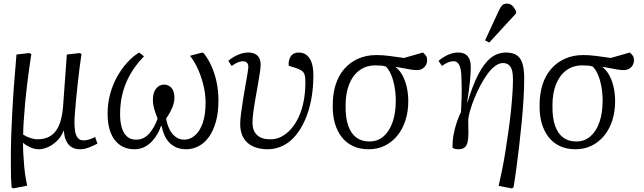

<svg xmlns="http://www.w3.org/2000/svg" viewBox="-20 -810 3556 1060"><path d="M54 230 44 225Q42 202 41 174Q40 146 40 109.5Q40 73 40 24Q40 -10 42 -64Q44 -118 47.5 -187Q51 -256 57 -337.5Q63 -419 71 -509L141 -517L153 -512Q140 -427 131.5 -357.5Q123 -288 118 -232.5Q113 -177 110.5 -135.5Q108 -94 108 -67Q122 -57 145 -49Q168 -41 188 -41Q231 -41 260.5 -60.5Q290 -80 306.5 -119.5Q323 -159 328 -220L349 -509L419 -517L430 -512Q425 -479 419.5 -436.5Q414 -394 409 -348.5Q404 -303 400 -260Q396 -217 393.5 -184.5Q391 -152 391 -135Q391 -106 395 -83.5Q399 -61 410 -48Q421 -35 442 -35Q457 -35 472.5 -40Q488 -45 505 -54L518 -17Q506 -11 493 -5Q480 1 467.5 5.5Q455 10 443.5 12Q432 14 421 14Q394 14 375 2Q356 -10 345 -33.5Q334 -57 333 -89H332Q317 -53 293 -30.5Q269 -8 243 3Q217 14 196 14Q169 14 145 2.5Q121 -9 108 -21H107Q107 11 109 45Q111 79 114 111.5Q117 144 121.5 171Q126 198 130 215Z M722 14Q675 14 641.5 -10Q608 -34 591 -77.5Q574 -121 574 -182Q574 -240 588.5 -292.5Q603 -345 628 -389Q653 -433 684 -466.5Q715 -500 748 -520L775 -499Q750 -474 726.5 -442Q703 -410 684 -370.5Q665 -331 654 -283Q643 -235 643 -178Q643 -138 652 -106.5Q661 -75 680.5 -57Q700 -39 731 -39Q755 -39 773 -48.5Q791 -58 805 -74Q819 -90 830.5 -111Q842 -132 850 -155Q836 -191 830 -213.5Q824 -236 824 -258Q824 -299 842 -321Q860 -343 886 -343Q909 -343 926 -325.5Q943 -308 943 -270Q943 -245 931 -216Q919 -187 897 -155Q904 -119 917.5 -93Q931 -67 951.5 -53Q972 -39 997 -39Q1029 -39 1056 -62Q1083 -85 1099 -130.5Q1115 -176 1115 -245Q1115 -288 1104 -335.5Q1093 -383 1073.5 -427Q1054 -471 1029 -502L1096 -520L1105 -516Q1129 -486 1147.5 -445Q1166 -404 1176 -356Q1186 -308 1186 -255Q1186 -189 1172 -138.5Q1158 -88 1133.5 -54Q1109 -20 1076.5 -3Q1044 14 1008 14Q975 14 951.5 3Q928 -8 912 -26Q896 -44 886.5 -67Q877 -90 872 -115H869Q862 -93 849.5 -71Q837 -49 819 -29.5Q801 -10 776.5 2Q752 14 722 14Z M1457 14Q1412 14 1377.5 -1.5Q1343 -17 1324.5 -48.5Q1306 -80 1306 -126Q1306 -146 1310.5 -181.5Q1315 -217 1321.5 -258Q1328 -299 1335 -338Q1342 -377 1346.5 -405Q1351 -433 1351 -441Q1351 -457 1342.5 -464.5Q1334 -472 1320 -472Q1309 -472 1294 -466Q1279 -460 1259 -446L1240 -474Q1255 -487 1273.5 -497.5Q1292 -508 1311.5 -514Q1331 -520 1348 -520Q1373 -520 1388.5 -512Q1404 -504 1411.5 -489Q1419 -474 1419 -454Q1419 -437 1414.5 -407.5Q1410 -378 1403.5 -340.5Q1397 -303 1390 -264Q1383 -225 1378.5 -190.5Q1374 -156 1374 -133Q1374 -88 1399 -64.5Q1424 -41 1470 -41Q1503 -40 1532.5 -55Q1562 -70 1586.5 -97.5Q1611 -125 1629 -164Q1647 -203 1656.5 -251.5Q1666 -300 1666 -356Q1666 -383 1661.5 -397.5Q1657 -412 1644.5 -420.5Q1632 -429 1609 -436L1574 -447Q1571 -477 1585 -498.5Q1599 -520 1630 -520Q1654 -520 1672 -506.5Q1690 -493 1700 -465.5Q1710 -438 1710 -394Q1710 -322 1698 -259.5Q1686 -197 1663.5 -146.5Q1641 -96 1610.5 -60Q1580 -24 1541 -5Q1502 14 1457 14Z M2016 14Q1967 14 1930 -3Q1893 -20 1867.5 -52Q1842 -84 1829 -129Q1816 -174 1817 -230Q1817 -293 1833.5 -344Q1850 -395 1882 -431Q1914 -467 1958.5 -486.5Q2003 -506 2057 -506Q2074 -506 2091 -505Q2108 -504 2127 -501.5Q2146 -499 2167 -496Q2188 -493 2210 -490L2315 -520Q2327 -510 2332.5 -501Q2338 -492 2338 -478Q2338 -462 2330.5 -449.5Q2323 -437 2310.5 -430Q2298 -423 2282 -423Q2267 -423 2251 -425.5Q2235 -428 2214.5 -432Q2194 -436 2165 -441V-439Q2187 -422 2202.5 -393Q2218 -364 2226 -327.5Q2234 -291 2234 -251Q2234 -194 2218.5 -145.5Q2203 -97 2174 -61.5Q2145 -26 2105 -6Q2065 14 2016 14ZM2019 -29Q2066 -29 2098.5 -58Q2131 -87 2148 -137.5Q2165 -188 2165 -253Q2165 -293 2158.5 -330Q2152 -367 2140 -396Q2128 -425 2110 -443Q2096 -447 2082.5 -448Q2069 -449 2052 -449Q2002 -449 1965 -422Q1928 -395 1908 -345.5Q1888 -296 1888 -228Q1887 -160 1902.5 -116Q1918 -72 1947.5 -50.5Q1977 -29 2019 -29Z M2805 230 2733 216Q2742 177 2752 128Q2762 79 2770.5 24.5Q2779 -30 2787 -85.5Q2795 -141 2800.5 -194Q2806 -247 2809 -292.5Q2812 -338 2812 -372Q2812 -422 2798 -442Q2784 -462 2757 -462Q2736 -462 2713.5 -445.5Q2691 -429 2670.5 -400.5Q2650 -372 2632 -338Q2614 -304 2599.5 -268.5Q2585 -233 2576 -202Q2567 -171 2565 -150Q2566 -108 2566 -77Q2566 -46 2561.5 -26Q2557 -6 2545 4Q2533 14 2511 14Q2500 14 2490.5 11.5Q2481 9 2478 4Q2478 -34 2484.5 -68.5Q2491 -103 2501.5 -134Q2512 -165 2525 -191Q2526 -214 2527 -234Q2528 -254 2528.5 -274Q2529 -294 2529 -316Q2529 -338 2528 -364Q2528 -404 2523 -427.5Q2518 -451 2508.5 -461.5Q2499 -472 2484 -472Q2469 -472 2453.5 -465.5Q2438 -459 2420 -446L2401 -474Q2417 -488 2435.5 -498.5Q2454 -509 2472.5 -514.5Q2491 -520 2507 -520Q2532 -520 2547.5 -511.5Q2563 -503 2571 -485Q2579 -467 2579 -441Q2579 -425 2578 -405Q2577 -385 2574.5 -360Q2572 -335 2568 -306.5Q2564 -278 2559 -246H2561Q2589 -337 2620 -398Q2651 -459 2688.5 -489.5Q2726 -520 2774 -520Q2811 -520 2833 -505Q2855 -490 2864.5 -458.5Q2874 -427 2874 -379Q2874 -328 2870.5 -266.5Q2867 -205 2860.5 -138.5Q2854 -72 2846.5 -6.5Q2839 59 2831 118.5Q2823 178 2815 225ZM2681 -575 2658 -587 2732 -747Q2742 -769 2751 -779.5Q2760 -790 2778 -790Q2796 -790 2807.5 -779.5Q2819 -769 2829 -748V-736Z M3158 14Q3109 14 3072 -3Q3035 -20 3009.5 -52Q2984 -84 2971 -129Q2958 -174 2959 -230Q2959 -293 2975.5 -344Q2992 -395 3024 -431Q3056 -467 3100.5 -486.5Q3145 -506 3199 -506Q3216 -506 3233 -505Q3250 -504 3269 -501.5Q3288 -499 3309 -496Q3330 -493 3352 -490L3457 -520Q3469 -510 3474.5 -501Q3480 -492 3480 -478Q3480 -462 3472.5 -449.5Q3465 -437 3452.5 -430Q3440 -423 3424 -423Q3409 -423 3393 -425.5Q3377 -428 3356.5 -432Q3336 -436 3307 -441V-439Q3329 -422 3344.5 -393Q3360 -364 3368 -327.5Q3376 -291 3376 -251Q3376 -194 3360.5 -145.5Q3345 -97 3316 -61.5Q3287 -26 3247 -6Q3207 14 3158 14ZM3161 -29Q3208 -29 3240.5 -58Q3273 -87 3290 -137.5Q3307 -188 3307 -253Q3307 -293 3300.5 -330Q3294 -367 3282 -396Q3270 -425 3252 -443Q3238 -447 3224.5 -448Q3211 -449 3194 -449Q3144 -449 3107 -422Q3070 -395 3050 -345.5Q3030 -296 3030 -228Q3029 -160 3044.5 -116Q3060 -72 3089.5 -50.5Q3119 -29 3161 -29Z"/></svg>

Font: Literata 24pt Light
Style: Italic
Weight: 300
Italic angle: -2°
Designer: Latin by Veronika Burian and Jose Scaglione. Greek by Irene Vlachou. Cyrillic by Vera Evstafieva
Foundry: TypeTogether
Version: Version 3.103;gftools[0.9.29]